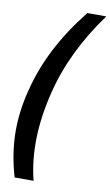

<svg xmlns="http://www.w3.org/2000/svg" viewBox="-115 -962 692 1208"><g transform="rotate(10 231.0 -358.0)"><path d="M190.9 190.9H69.8Q28.3 48.8 25.9 -84.2Q23.4 -217.3 59.1 -357.9Q94.2 -501 163.3 -635.7Q232.4 -770.5 340.8 -907.2H461.9Q270.5 -645 204.1 -371.1Q127.4 -62 190.9 190.9Z"/></g></svg>

Font: Sinkin Sans 600 SemiBold Italic
Style: Regular
Weight: 600
Italic angle: -112°
Designer: Keith Bates
Foundry: K-Type
Version: Sinkin Sans (version 1.0)  by Keith Bates   •   © 2014   www